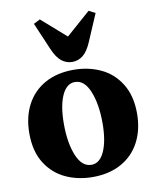

<svg xmlns="http://www.w3.org/2000/svg" viewBox="-91 -890 790 969"><g transform="rotate(-10 304.5 -405.0)"><path d="M303 -540Q378 -540 441 -511Q504 -482 542.5 -420.5Q581 -359 581 -268Q581 -185 548 -122Q515 -59 453 -24.5Q391 10 306 10Q231 10 168 -19Q105 -48 66.5 -109Q28 -170 28 -262Q28 -345 61 -408Q94 -471 156 -505.5Q218 -540 303 -540ZM310 -52Q353 -52 377 -106Q401 -160 401 -250Q401 -347 374.5 -412.5Q348 -478 299 -478Q256 -478 232 -424Q208 -370 208 -279Q208 -182 234.5 -117Q261 -52 310 -52ZM147 -803 180 -820 304 -711H306L430 -820L463 -803L404 -665Q384 -618 359.5 -599Q335 -580 305 -580Q275 -580 250.5 -599Q226 -618 206 -665Z"/></g></svg>

Font: Minipax
Style: Bold
Weight: 700
Designer: Raphaël Ronot, Igor Stepanchenko (Cyrillic)
Foundry: steppetype
Version: Version 1.002